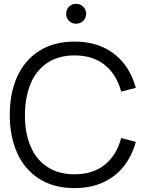

<svg xmlns="http://www.w3.org/2000/svg" viewBox="-20 -948 756 983"><path d="M361.7 15Q256.2 15 181.5 -32.1Q106.8 -79.2 68.4 -163.8Q30 -248.5 30 -360Q30 -471.5 68.4 -556.2Q106.8 -640.8 181.5 -687.9Q256.2 -735 361.7 -735Q443.8 -735 507.3 -706.2Q570.8 -677.3 613.1 -624.2Q655.3 -571.2 675.3 -498.3L600.3 -479Q577.2 -566.5 516.5 -615.4Q455.8 -664.3 361.7 -664.3Q279.2 -664.3 222.3 -626.2Q165.5 -588.2 136.9 -519.9Q108.3 -451.7 107.7 -360Q107 -269 135.8 -200.4Q164.5 -131.8 221.7 -93.8Q278.8 -55.7 361.7 -55.7Q455.8 -55.7 516.5 -104.6Q577.2 -153.5 600.3 -241L675.3 -221.7Q655.3 -148.8 613.1 -95.8Q570.8 -42.7 507.3 -13.8Q443.8 15 361.7 15ZM369.8 -826.7Q355.3 -826.7 343.7 -833.3Q332 -840 325.3 -851.7Q318.7 -863.3 318.7 -877.3Q318.7 -891.7 325.3 -903.3Q332 -915 343.7 -921.7Q355.3 -928.3 369.8 -928.3Q384 -928.3 395.8 -921.7Q407.5 -915 414.2 -903.3Q421 -891.7 421 -877.3Q421 -863.3 414.2 -851.7Q407.5 -840 395.8 -833.3Q384 -826.7 369.8 -826.7Z"/></svg>

Font: Hauora
Style: Regular
Weight: 400
Designer: Wayne Shih
Foundry: WCYS
Version: Version 1.001